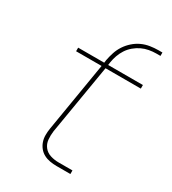

<svg xmlns="http://www.w3.org/2000/svg" viewBox="-171 -787 791 881"><g transform="rotate(30 225.0 -347.0)"><path d="M268 0Q250 0 232.5 -3Q215 -6 200 -14Q185 -22 174.5 -35Q164 -48 158.5 -64Q153 -80 153 -98Q153 -116 156 -134L217 -501H82V-520H220L222 -535Q226 -556 233 -577.5Q240 -599 252.5 -618Q265 -637 282.5 -652.5Q300 -668 320.5 -677.5Q341 -687 363.5 -690.5Q386 -694 407 -694H428V-676H407Q388 -676 368.5 -672.5Q349 -669 331 -660.5Q313 -652 297 -638.5Q281 -625 270 -608Q259 -591 252.5 -572.5Q246 -554 243 -535L241 -520H425V-501H238L176 -131Q173 -108 175 -86.5Q177 -65 190 -48.5Q203 -32 224 -25.5Q245 -19 267 -19H341V0Z"/></g></svg>

Font: Iosevka Etoile Thin
Style: Italic
Weight: 100
Italic angle: -9°
Designer: Belleve Invis
Foundry: Belleve Invis
Version: Version 22.1.2; ttfautohint (v1.8.4)